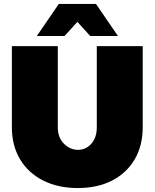

<svg xmlns="http://www.w3.org/2000/svg" viewBox="-20 -934 781 970"><path d="M272 -291Q272 -239 303 -208Q334 -177 374 -177Q414 -177 441.5 -208Q469 -239 469 -291V-701H701V-291Q701 -198 660.5 -129Q620 -60 546.5 -22Q473 16 373 16Q273 16 198 -22Q123 -60 81.5 -129Q40 -198 40 -291V-701H272ZM277 -914H465L576 -752H436L316 -884H426L306 -752H166Z"/></svg>

Font: Alexandria Black
Style: Regular
Weight: 900
Designer: Mohamed Gaber
Foundry: Kief Type Foundry
Version: Version 5.100